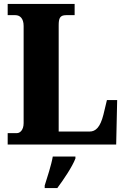

<svg xmlns="http://www.w3.org/2000/svg" viewBox="-20 -734 638 975"><path d="M19 0H570L575 -226H523L505 -151C489 -88 466 -66 435 -66H278V-605C278 -641 284 -657 316 -657H359V-714H19V-657H58C81 -657 100 -641 100 -602V-109C100 -73 81 -58 66 -58H19ZM207 208V221H271C303 178 347 113 363 71V61H248C241 103 219 170 207 208Z"/></svg>

Font: Noto Serif Myanmar Condensed Black
Style: Regular
Weight: 900
Width: 3
Designer: Ben Mitchell and the Monotype Design Team
Foundry: Monotype Imaging Inc.
Version: Version 2.106